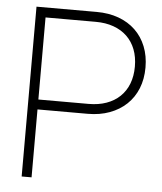

<svg xmlns="http://www.w3.org/2000/svg" viewBox="-52 -766 685 811"><g transform="rotate(5 290.5 -360.0)"><path d="M112 0V-288H325Q376 -288 417.8 -303.5Q459.5 -319 489.2 -347.2Q519 -375.5 535 -415.2Q551 -455 551 -504Q551 -553 535 -593Q519 -633 489.5 -661.2Q460 -689.5 418.2 -704.8Q376.5 -720 325 -720H70V0ZM112 -678H325Q367 -678 400.5 -666Q434 -654 457.5 -631.5Q481 -609 493.5 -576.8Q506 -544.5 506 -504Q506 -463.5 493.5 -431.2Q481 -399 457.5 -376.5Q434 -354 400.5 -342Q367 -330 325 -330H112Z"/></g></svg>

Font: Vela Sans GX ExtLt
Style: Regular
Weight: 200
Designer: Principal design: Mikhail Sharanda - project Manrope.
Design modification: Ravid Balaliev
Foundry: Mikhail Sharanda
Version: Version 1.001